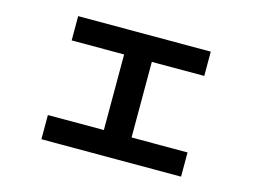

<svg xmlns="http://www.w3.org/2000/svg" viewBox="-80 -691 1098 824"><g transform="rotate(15 469.0 -279.5)"><path d="M158.5 -111.2H407.2V-447H174.2V-554.9H763.3V-447H530.3V-111.2H779V-3.7H158.5Z"/></g></svg>

Font: WEMIX Pretendard Variable
Style: Regular
Weight: 400
Designer: Base glyphs from Inter by Rasmus Andersson; Hangeul glyphs from Noto Sans CJK(Source Han Sans) by Jang Soo-young and Kan
Foundry: Kil Hyung-jin
Version: Version 1.000;Glyphs 3.2 (3208)